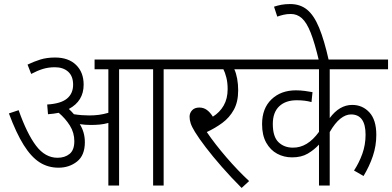

<svg xmlns="http://www.w3.org/2000/svg" viewBox="-20 -916 1936 948"><path d="M399 -214Q399 -149 360.5 -118.5Q322 -88 269 -88Q217 -88 175.5 -114.5Q134 -141 97 -200Q60 -259 24 -356L72 -372Q113 -256 158 -196.5Q203 -137 264 -137Q300 -137 323.5 -156Q347 -175 347 -219Q347 -261 325 -296Q303 -331 270 -359Q245 -354 217 -352L213 -400Q280 -404 310.5 -429Q341 -454 341 -498Q341 -540 316.5 -562Q292 -584 251 -584Q219 -584 191.5 -575.5Q164 -567 134 -551L116 -597Q147 -612 179 -622Q211 -632 252 -632Q318 -632 355.5 -595.5Q393 -559 393 -498Q393 -417 320 -378Q333 -366 345 -352Q364 -349 383 -347.5Q402 -346 420 -346Q446 -346 468.5 -349Q491 -352 515 -359V-574H447V-622H888V-574H788V0H736V-574H568V0H515V-309Q494 -303 472.5 -301Q451 -299 428 -299Q401 -299 374 -303Q386 -284 392.5 -261.5Q399 -239 399 -214Z M1210 -22 1173 12Q1121 -40 1075.5 -92Q1030 -144 996 -188.5Q962 -233 943 -264Q927 -290 921.5 -307Q916 -324 916 -340Q916 -358 928.5 -371.5Q941 -385 964 -385Q985 -385 1001 -373.5Q1017 -362 1031 -340Q1065 -361 1084.5 -395Q1104 -429 1104 -476Q1104 -508 1097.5 -533.5Q1091 -559 1083 -574H874V-622H1242V-574H1137Q1146 -555 1151 -527.5Q1156 -500 1156 -470Q1156 -413 1134.5 -374Q1113 -335 1077.5 -309Q1042 -283 1001 -264Q1042 -204 1098 -139Q1154 -74 1210 -22Z M1896 -574H1608V-333Q1656 -398 1719 -398Q1770 -398 1804 -361Q1838 -324 1838 -250Q1838 -196 1821 -145.5Q1804 -95 1775 -47L1728 -74Q1753 -112 1769 -156.5Q1785 -201 1785 -251Q1785 -351 1713 -351Q1687 -351 1660.5 -330Q1634 -309 1608 -264V0H1555V-202Q1531 -176 1499.5 -157.5Q1468 -139 1422 -139Q1382 -139 1348.5 -157Q1315 -175 1294.5 -211.5Q1274 -248 1274 -303Q1274 -381 1320.5 -425.5Q1367 -470 1441 -470Q1463 -470 1485.5 -467Q1508 -464 1523 -461L1518 -412Q1486 -421 1445 -421Q1390 -421 1358.5 -391Q1327 -361 1327 -304Q1327 -241 1355 -214Q1383 -187 1426 -187Q1498 -186 1555 -265V-574H1228V-622H1896Z M1555 -615Q1534 -704 1514 -754.5Q1494 -805 1470.5 -826Q1447 -847 1416 -847Q1396 -847 1379.5 -843Q1363 -839 1349 -834L1333 -883Q1351 -889 1369.5 -892.5Q1388 -896 1413 -896Q1462 -896 1496 -868.5Q1530 -841 1555.5 -779.5Q1581 -718 1604 -615Z"/></svg>

Font: Noto Sans SemiCondensed Light
Style: Italic
Weight: 300
Width: 4
Italic angle: -12°
Designer: Monotype Design Team
Foundry: Monotype Imaging Inc.
Version: Version 2.013; ttfautohint (v1.8.4.7-5d5b)